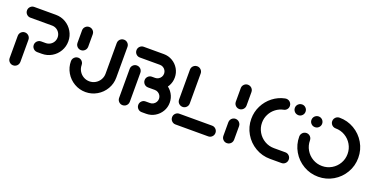

<svg xmlns="http://www.w3.org/2000/svg" viewBox="-22 -1060 3138 1602"><g transform="rotate(20 1547.0 -259.0)"><path d="M87.4 0Q67.8 0 53.9 -13.9Q40 -27.8 40 -47.8V-244.8Q40 -257.8 46.3 -268.7Q52.6 -279.6 63.5 -286.1Q74.4 -292.6 87.4 -292.6Q100.4 -292.6 111.3 -286.1Q122.2 -279.6 128.7 -268.7Q135.2 -257.8 135.2 -244.8V-47.8Q135.2 -34.8 128.7 -23.7Q122.2 -12.6 111.3 -6.3Q100.4 0 87.4 0ZM191.1 -220Q191.1 -233 197.6 -243.9Q204.1 -254.8 215 -261.3Q225.9 -267.8 238.9 -267.8H279.6Q300.7 -267.8 318.7 -278.1Q336.7 -288.5 347 -306.3Q357.4 -324.1 357.4 -345.6Q357.4 -366.7 347 -384.6Q336.7 -402.6 318.7 -413Q300.7 -423.3 279.6 -423.3H87.4Q67.8 -423.3 53.9 -437.2Q40 -451.1 40 -471.1Q40 -490.7 53.9 -504.6Q67.8 -518.5 87.4 -518.5H279.6Q326.7 -518.5 366.5 -495.2Q406.3 -471.9 429.4 -432.2Q452.6 -392.6 452.6 -345.6Q452.6 -298.5 429.4 -258.7Q406.3 -218.9 366.5 -195.7Q326.7 -172.6 279.6 -172.6H238.9Q225.9 -172.6 215 -178.9Q204.1 -185.2 197.6 -196.1Q191.1 -207 191.1 -220Z M575.9 -312.6Q563 -312.6 552 -319.1Q541.1 -325.6 534.8 -336.5Q528.5 -347.4 528.5 -360.4V-471.1Q528.5 -490.7 542.4 -504.6Q556.3 -518.5 575.9 -518.5Q588.9 -518.5 599.8 -512.2Q610.7 -505.9 617.2 -495Q623.7 -484.1 623.7 -471.1V-360.4Q623.7 -347.4 617.2 -336.5Q610.7 -325.6 599.8 -319.1Q588.9 -312.6 575.9 -312.6ZM884.4 -518.1Q904.1 -518.1 918 -504.3Q931.9 -490.4 931.9 -470.7V-198.5Q931.9 -143.7 904.6 -97.4Q877.4 -51.1 831.1 -24.1Q784.8 3 730.7 3Q676.3 3 630 -24.1Q583.7 -51.1 556.5 -97.4Q529.3 -143.7 529.3 -198.5Q529.3 -211.5 535.7 -222.4Q542.2 -233.3 553.1 -239.8Q564.1 -246.3 577 -246.3Q590 -246.3 600.9 -239.8Q611.9 -233.3 618.1 -222.4Q624.4 -211.5 624.4 -198.5Q624.4 -169.6 638.7 -145.2Q653 -120.7 677.4 -106.5Q701.9 -92.2 730.7 -92.2Q759.6 -92.2 783.9 -106.5Q808.1 -120.7 822.4 -145.2Q836.7 -169.6 836.7 -198.5V-470.7Q836.7 -483.7 843.1 -494.6Q849.6 -505.6 860.6 -511.9Q871.5 -518.1 884.4 -518.1Z M1059.3 0Q1039.6 0 1025.7 -13.9Q1011.9 -27.8 1011.9 -47.8V-304.8Q1011.9 -324.8 1025.7 -338.7Q1039.6 -352.6 1059.3 -352.6Q1072.2 -352.6 1083.1 -346.3Q1094.1 -340 1100.6 -328.9Q1107 -317.8 1107 -304.8V-47.8Q1107 -34.8 1100.6 -23.7Q1094.1 -12.6 1083.1 -6.3Q1072.2 0 1059.3 0ZM1216.3 -307H1268.9Q1310.7 -307 1345.9 -286.5Q1381.1 -265.9 1401.9 -230.7Q1422.6 -195.6 1422.6 -153.7Q1422.6 -111.9 1401.9 -76.7Q1381.1 -41.5 1345.9 -20.7Q1310.7 0 1268.9 0H1229.3Q1209.6 0 1195.7 -13.9Q1181.9 -27.8 1181.9 -47.8Q1181.9 -67.4 1195.7 -81.3Q1209.6 -95.2 1229.3 -95.2H1268.9Q1284.8 -95.2 1298.1 -103.1Q1311.5 -111.1 1319.4 -124.4Q1327.4 -137.8 1327.4 -153.7Q1327.4 -169.6 1319.4 -183Q1311.5 -196.3 1298.1 -204.1Q1284.8 -211.9 1268.9 -211.9H1216.3ZM1161.1 -259.6Q1161.1 -279.3 1175 -293.1Q1188.9 -307 1208.5 -307H1237.8Q1253.3 -307 1266.7 -315Q1280 -323 1287.8 -336.3Q1295.6 -349.6 1295.6 -365.6Q1295.6 -381.1 1287.8 -394.4Q1280 -407.8 1266.7 -415.6Q1253.3 -423.3 1237.8 -423.3H1059.3Q1039.6 -423.3 1025.7 -437.2Q1011.9 -451.1 1011.9 -471.1Q1011.9 -490.7 1025.7 -504.6Q1039.6 -518.5 1059.3 -518.5H1237.8Q1279.3 -518.5 1314.4 -498Q1349.6 -477.4 1370.2 -442.2Q1390.7 -407 1390.7 -365.6Q1390.7 -323.7 1370.2 -288.3Q1349.6 -253 1314.4 -232.4Q1279.3 -211.9 1237.8 -211.9H1208.5Q1195.6 -211.9 1184.6 -218.3Q1173.7 -224.8 1167.4 -235.7Q1161.1 -246.7 1161.1 -259.6Z M1867.4 -47.8Q1867.4 -27.8 1853.5 -13.9Q1839.6 0 1820 0H1529.6Q1510 0 1496.1 -13.9Q1482.2 -27.8 1482.2 -47.8Q1482.2 -67.4 1496.1 -81.3Q1510 -95.2 1529.6 -95.2H1820Q1839.6 -95.2 1853.5 -81.3Q1867.4 -67.4 1867.4 -47.8ZM1534.4 -157.8Q1521.5 -157.8 1510.6 -164.1Q1499.6 -170.4 1493.1 -181.3Q1486.7 -192.2 1486.7 -205.2V-471.1Q1486.7 -484.1 1493.1 -495Q1499.6 -505.9 1510.6 -512.2Q1521.5 -518.5 1534.4 -518.5Q1554.1 -518.5 1568 -504.6Q1581.9 -490.7 1581.9 -471.1V-205.2Q1581.9 -185.6 1568 -171.7Q1554.1 -157.8 1534.4 -157.8Z M1985.2 0Q1965.6 0 1951.7 -13.9Q1937.8 -27.8 1937.8 -47.8V-168.1Q1937.8 -181.1 1944.1 -192Q1950.4 -203 1961.3 -209.4Q1972.2 -215.9 1985.2 -215.9Q1998.1 -215.9 2009.1 -209.4Q2020 -203 2026.5 -192Q2033 -181.1 2033 -168.1V-47.8Q2033 -34.8 2026.5 -23.7Q2020 -12.6 2009.1 -6.3Q1998.1 0 1985.2 0ZM1985.2 -302.6Q1972.2 -302.6 1961.3 -309.1Q1950.4 -315.6 1944.1 -326.5Q1937.8 -337.4 1937.8 -350.4V-471.1Q1937.8 -490.7 1951.7 -504.6Q1965.6 -518.5 1985.2 -518.5Q1998.1 -518.5 2009.1 -512.2Q2020 -505.9 2026.5 -495Q2033 -484.1 2033 -471.1V-350.4Q2033 -337.4 2026.5 -326.5Q2020 -315.6 2009.1 -309.1Q1998.1 -302.6 1985.2 -302.6Z M2107.8 -261.5Q2107.8 -323.3 2135 -377.4Q2162.2 -431.5 2209.6 -468.3Q2257 -505.2 2315.9 -517Q2321.5 -518.1 2326.7 -518.1Q2339.3 -518.1 2350.2 -511.9Q2361.1 -505.6 2367.6 -494.6Q2374.1 -483.7 2374.1 -470.7Q2374.1 -453.7 2363.7 -440.7Q2353.3 -427.8 2337 -424.4Q2299.3 -417 2268.7 -393.7Q2238.1 -370.4 2220.6 -335.7Q2203 -301.1 2203 -261.5Q2203 -216.3 2225.4 -178.1Q2247.8 -140 2285.9 -117.6Q2324.1 -95.2 2369.3 -95.2H2470.7Q2490.4 -95.2 2504.3 -81.3Q2518.1 -67.4 2518.1 -47.8Q2518.1 -27.8 2504.3 -13.9Q2490.4 0 2470.7 0H2369.3Q2298.1 0 2238.1 -35.2Q2178.1 -70.4 2143 -130.4Q2107.8 -190.4 2107.8 -261.5ZM2418.1 -471.1Q2418.1 -484.1 2424.6 -495Q2431.1 -505.9 2442 -512.2Q2453 -518.5 2465.9 -518.5Q2485.6 -518.5 2499.4 -504.6Q2513.3 -490.7 2513.3 -471.1Q2513.3 -451.1 2499.4 -437.2Q2485.6 -423.3 2465.9 -423.3Q2453 -423.3 2442 -429.6Q2431.1 -435.9 2424.6 -447Q2418.1 -458.1 2418.1 -471.1Z M2582.6 -424.1Q2582.6 -437 2588.9 -448Q2595.2 -458.9 2606.3 -465.4Q2617.4 -471.9 2630.4 -471.9Q2643.3 -471.9 2654.3 -465.4Q2665.2 -458.9 2671.5 -448Q2677.8 -437 2677.8 -424.1Q2677.8 -404.4 2663.9 -390.6Q2650 -376.7 2630.4 -376.7Q2610.4 -376.7 2596.5 -390.6Q2582.6 -404.4 2582.6 -424.1ZM2748.9 -473.7Q2748.9 -486.7 2755.4 -497.6Q2761.9 -508.5 2772.8 -515Q2783.7 -521.5 2796.7 -521.5Q2867.8 -521.5 2928 -486.3Q2988.1 -451.1 3023.3 -390.9Q3058.5 -330.7 3058.5 -259.3Q3058.5 -187.8 3023.3 -127.6Q2988.1 -67.4 2928 -32.2Q2867.8 3 2796.7 3Q2725.2 3 2665 -32.2Q2604.8 -67.4 2569.6 -127.6Q2534.4 -187.8 2534.4 -259.3Q2534.4 -272.2 2540.9 -283.1Q2547.4 -294.1 2558.3 -300.6Q2569.3 -307 2582.2 -307Q2595.2 -307 2606.1 -300.6Q2617 -294.1 2623.3 -283.1Q2629.6 -272.2 2629.6 -259.3Q2629.6 -213.7 2652 -175.4Q2674.4 -137 2712.8 -114.6Q2751.1 -92.2 2796.7 -92.2Q2841.9 -92.2 2880.2 -114.6Q2918.5 -137 2940.9 -175.4Q2963.3 -213.7 2963.3 -259.3Q2963.3 -304.8 2940.9 -343.1Q2918.5 -381.5 2880.2 -403.9Q2841.9 -426.3 2796.7 -426.3Q2783.7 -426.3 2772.8 -432.6Q2761.9 -438.9 2755.4 -449.8Q2748.9 -460.7 2748.9 -473.7Z"/></g></svg>

Font: 26F Galaxy Hebrew Extra Bold
Style: Regular
Weight: 800
Designer: C₂₉H₂₅N₃O₅
Version: Version 1.000